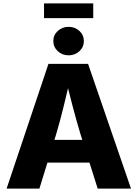

<svg xmlns="http://www.w3.org/2000/svg" viewBox="-20 -1100 803 1120"><path d="M18.6 0 262.7 -727.5H493.7L744.1 0H549.8L449.2 -318.4Q425.3 -397.9 402.3 -485.6Q379.4 -573.2 356.4 -669.4H397Q374 -573.2 352.8 -485.4Q331.5 -397.5 308.1 -318.4L210 0ZM184.6 -151.4V-284.2H577.6V-151.4ZM380.4 -777.3Q342.8 -777.3 316.9 -801.5Q291 -825.7 291 -860.4Q291 -895.5 316.9 -919.4Q342.8 -943.4 380.4 -943.4Q417.5 -943.4 443.4 -919.4Q469.2 -895.5 469.2 -860.4Q469.2 -825.7 443.4 -801.5Q417.5 -777.3 380.4 -777.3ZM523.9 -1080.1V-994.1H236.8V-1080.1Z"/></svg>

Font: Inter 18pt ExtraBold
Style: Regular
Weight: 800
Designer: Rasmus Andersson
Foundry: rsms
Version: Version 4.001;git-66647c0bb